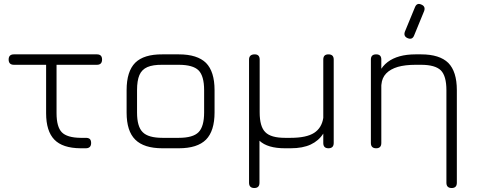

<svg xmlns="http://www.w3.org/2000/svg" viewBox="-20 -746 2403 966"><path d="M411.5 0C411.5 0 411.5 0 411.5 0C406 0 402 0 398.5 0C395 0 390.5 0 385 0C385 0 385 0 385 0C325 -0.5 281 -15 253.5 -43.5C226 -72 212 -116 212 -176.5C212 -176.5 212 -176.5 212 -176.5C212 -176.5 212 -446.5 212 -446.5C212 -446.5 264.5 -446.5 264.5 -446.5C264.5 -446.5 264.5 -176.5 264.5 -176.5C264.5 -130.5 273.5 -98.5 291 -80.5C308.5 -62.5 340 -53 385.5 -52.5C385.5 -52.5 385.5 -52.5 385.5 -52.5C389.5 -52.5 393.5 -52.5 397.5 -52.5C401.5 -52.5 406 -52.5 411.5 -52.5C411.5 -52.5 411.5 -52.5 411.5 -52.5C421 -52.5 428 -50.5 432.5 -46C436.5 -41.5 438.5 -35 438.5 -26.5C438.5 -26.5 438.5 -26.5 438.5 -26.5C438.5 -9 429.5 0 411.5 0ZM467.5 -420C467.5 -420 50 -420 50 -420C32.5 -420 23.5 -429 23.5 -446.5C23.5 -446.5 23.5 -446.5 23.5 -446.5C23.5 -464 32.5 -472.5 50 -472.5C50 -472.5 50 -472.5 50 -472.5C50 -472.5 467.5 -472.5 467.5 -472.5C485 -472.5 493.5 -464 493.5 -446.5C493.5 -446.5 493.5 -446.5 493.5 -446.5C493.5 -429 485 -420 467.5 -420C467.5 -420 467.5 -420 467.5 -420Z M879.5 0C879.5 0 797.5 0 797.5 0C735 0 689.5 -14.5 660.5 -43.5C631.5 -72 617 -117.5 617 -179.5C617 -179.5 617 -179.5 617 -179.5C617 -179.5 617 -292.5 617 -292.5C617 -355.5 631.5 -401.5 660.5 -430.5C689.5 -459 735 -473 797.5 -472.5C797.5 -472.5 797.5 -472.5 797.5 -472.5C797.5 -472.5 879.5 -472.5 879.5 -472.5C942 -472.5 987.5 -458 1016.5 -429.5C1045 -400.5 1059.5 -355 1059.5 -292.5C1059.5 -292.5 1059.5 -292.5 1059.5 -292.5C1059.5 -292.5 1059.5 -180.5 1059.5 -180.5C1059.5 -118 1045 -72.5 1016.5 -43.5C987.5 -14.5 942 0 879.5 0C879.5 0 879.5 0 879.5 0ZM669.5 -292.5C669.5 -292.5 669.5 -179.5 669.5 -179.5C669.5 -132.5 679 -99.5 698 -81C716.5 -62 750 -52.5 797.5 -52.5C797.5 -52.5 797.5 -52.5 797.5 -52.5C797.5 -52.5 879.5 -52.5 879.5 -52.5C927 -52.5 960.5 -62 979 -81C997.5 -99.5 1007 -133 1007 -180.5C1007 -180.5 1007 -180.5 1007 -180.5C1007 -180.5 1007 -292.5 1007 -292.5C1007 -340 997.5 -373.5 979 -392C960.5 -410.5 927 -420 879.5 -420C879.5 -420 879.5 -420 879.5 -420C879.5 -420 797.5 -420 797.5 -420C765.5 -420.5 740 -416.5 721.5 -408.5C703 -400.5 689.5 -387 681.5 -368.5C673.5 -350 669.5 -324.5 669.5 -292.5C669.5 -292.5 669.5 -292.5 669.5 -292.5Z M1233 173.5C1233 173.5 1233 173.5 1233 173.5C1233 173.5 1233 -446.5 1233 -446.5C1233 -463 1242 -472 1260 -472.5C1260 -472.5 1260 -472.5 1260 -472.5C1277.5 -473 1286.5 -464.5 1286.5 -446.5C1286.5 -446.5 1286.5 -446.5 1286.5 -446.5C1286.5 -446.5 1286.5 -180.5 1286.5 -180.5C1286.5 -133 1296 -99.5 1315 -81C1333.5 -62 1366.5 -52.5 1414 -52.5C1414 -52.5 1414 -52.5 1414 -52.5C1414 -52.5 1442 -52.5 1442 -52.5C1495.5 -52.5 1535 -61 1560.5 -77.5C1586 -94 1601.5 -119.5 1606.5 -153C1606.5 -153 1606.5 -153 1606.5 -153C1606.5 -153 1606.5 -446.5 1606.5 -446.5C1606.5 -464 1615 -472.5 1632.5 -472.5C1632.5 -472.5 1632.5 -472.5 1632.5 -472.5C1650 -472.5 1659 -464 1659 -446.5C1659 -446.5 1659 -446.5 1659 -446.5C1659 -446.5 1659 -26.5 1659 -26.5C1659 -9 1650 0 1632.5 0C1632.5 0 1632.5 0 1632.5 0C1615 0 1606.5 -9 1606.5 -26.5C1606.5 -26.5 1606.5 -26.5 1606.5 -26.5C1606.5 -26.5 1606.5 -74 1606.5 -74C1591 -49.5 1570 -31.5 1543.5 -19C1517 -6.5 1483.5 0 1442 0C1442 0 1442 0 1442 0C1442 0 1414 0 1414 0C1355.5 0 1312.5 -12.5 1285.5 -38C1285.5 -38 1285.5 -38 1285.5 -38C1285.5 -38 1285.5 173.5 1285.5 173.5C1285.5 191 1277 200 1259.5 200C1259.5 200 1259.5 200 1259.5 200C1242 200 1233 191 1233 173.5Z M2031 -554C2031 -554 2031 -554 2031 -554C2016.5 -560 2011.5 -571 2017 -586.5C2017 -586.5 2017 -586.5 2017 -586.5C2017 -586.5 2067.5 -709 2067.5 -709C2074 -725.5 2084.5 -730 2100 -723C2100 -723 2100 -723 2100 -723C2114.5 -717 2119.5 -706 2114 -690.5C2114 -690.5 2114 -690.5 2114 -690.5C2114 -690.5 2063.5 -567.5 2063.5 -567.5C2057.5 -552 2046.5 -547.5 2031 -554ZM2278.5 -292.5C2278.5 -292.5 2278.5 173.5 2278.5 173.5C2278.5 191 2270 200 2252.5 200C2252.5 200 2252.5 200 2252.5 200C2235 200 2226 191 2226 173.5C2226 173.5 2226 173.5 2226 173.5C2226 173.5 2226 -292.5 2226 -292.5C2226 -340 2216.5 -373.5 2198 -392C2179 -410.5 2146 -420 2098.5 -420C2098.5 -420 2098.5 -420 2098.5 -420C2098.5 -420 2070.5 -420 2070.5 -420C2036 -420 2006 -416.5 1981.5 -409.5C1956.5 -402 1937 -391 1923 -376.5C1909 -362 1901 -343.5 1899 -321C1899 -321 1899 -321 1899 -321C1898.5 -304.5 1890.5 -296.5 1874 -296.5C1874 -296.5 1874 -296.5 1874 -296.5C1872 -296.5 1871 -304.5 1871.5 -320.5C1871.5 -320.5 1871.5 -320.5 1871.5 -320.5C1877 -370 1896.5 -408 1930.5 -434C1964.5 -459.5 2011 -472.5 2070.5 -472.5C2070.5 -472.5 2070.5 -472.5 2070.5 -472.5C2070.5 -472.5 2098.5 -472.5 2098.5 -472.5C2161 -472.5 2206.5 -458 2235.5 -429.5C2264 -400.5 2278.5 -355 2278.5 -292.5C2278.5 -292.5 2278.5 -292.5 2278.5 -292.5ZM1898.5 -446.5C1898.5 -446.5 1898.5 -26.5 1898.5 -26.5C1898.5 -9 1890 0 1872.5 0C1872.5 0 1872.5 0 1872.5 0C1855 0 1846 -9 1846 -26.5C1846 -26.5 1846 -26.5 1846 -26.5C1846 -26.5 1846 -446.5 1846 -446.5C1846 -464 1855 -472.5 1872.5 -472.5C1872.5 -472.5 1872.5 -472.5 1872.5 -472.5C1890 -472.5 1898.5 -464 1898.5 -446.5C1898.5 -446.5 1898.5 -446.5 1898.5 -446.5Z"/></svg>

Font: Jura-Fortis-Regular
Style: Regular
Weight: 500
Designer: Daniel Johnson, Alexei Vanyashin, Mirko Velimirovic
Foundry: Daniel Johnson
Version: ""